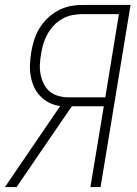

<svg xmlns="http://www.w3.org/2000/svg" viewBox="-31 -755 551 775"><path d="M-11 0 212 -327Q188 -330 167.5 -340.5Q147 -351 131.5 -367Q116 -383 106.5 -404Q97 -425 93 -448Q89 -471 90 -495Q91 -519 95 -544Q99 -568 106.5 -592.5Q114 -617 127.5 -639.5Q141 -662 160.5 -681Q180 -700 203.5 -712.5Q227 -725 251.5 -730Q276 -735 301 -735H496L375 0H334L388 -326H259L176 -205L36 0ZM247 -362H394L449 -698H301Q281 -698 260.5 -694Q240 -690 220.5 -679Q201 -668 186 -652Q171 -636 160.5 -617Q150 -598 144 -578Q138 -558 135 -538Q131 -516 130 -495Q129 -474 133 -454Q137 -434 146 -416Q155 -398 170 -385.5Q185 -373 205.5 -367.5Q226 -362 247 -362Z"/></svg>

Font: Iosevka Curly Extralight
Style: Italic
Weight: 200
Italic angle: -9°
Monospace: yes
Designer: Belleve Invis
Foundry: Belleve Invis
Version: Version 22.1.2; ttfautohint (v1.8.4)